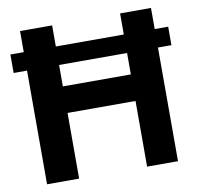

<svg xmlns="http://www.w3.org/2000/svg" viewBox="-77 -769 877 849"><g transform="rotate(-10 361.0 -344.0)"><path d="M516.1 0V-294.9H210.9V0H66.9V-510.3H6.8V-593.3H66.9V-688H210.9V-593.3H516.1V-688H654.8V-593.3H715.3V-510.3H654.8V0ZM516.1 -414.1V-510.3H210.9V-414.1Z"/></g></svg>

Font: Liberation Sans
Style: Bold
Weight: 700
Designer: Steve Matteson
Foundry: Ascender Corporation
Version: Version 2.1.5